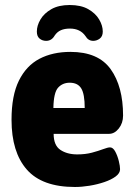

<svg xmlns="http://www.w3.org/2000/svg" viewBox="-20 -738 537 766"><path d="M279 8Q148 8 87 -61.5Q26 -131 26 -260Q26 -357 55.5 -416.5Q85 -476 137.5 -503.5Q190 -531 261 -531Q372 -531 421.5 -462Q471 -393 471 -277Q471 -247 454 -225.5Q437 -204 415 -204H194Q194 -158 221 -140Q248 -122 288 -122Q321 -122 347 -129Q373 -136 391.5 -143Q410 -150 419 -150Q431 -150 440 -133Q449 -116 454 -95.5Q459 -75 459 -63Q459 -47 441.5 -34Q424 -21 396 -11.5Q368 -2 337 3Q306 8 279 8ZM193 -307H318Q318 -363 304 -385.5Q290 -408 258 -408Q230 -408 212 -388.5Q194 -369 193 -307ZM258 -718Q303 -718 332 -701.5Q361 -685 375.5 -660.5Q390 -636 390 -612Q390 -593 378 -584Q366 -575 352 -575Q332 -575 321 -594Q300 -624 259 -624Q238 -624 223 -617.5Q208 -611 198 -596Q186 -575 164 -575Q149 -575 138 -584Q127 -593 127 -612Q127 -636 141.5 -660.5Q156 -685 185 -701.5Q214 -718 258 -718Z"/></svg>

Font: Asap Semi Condensed ExtraBold
Style: Regular
Weight: 800
Width: 4
Designer: Pablo Cosgaya
Foundry: Omnibus-Type
Version: Version 3.001; ttfautohint (v1.8.4.7-5d5b)